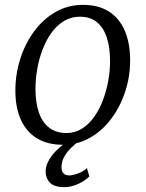

<svg xmlns="http://www.w3.org/2000/svg" viewBox="-20 -588 601 793"><path d="M323 -568Q386 -568 429.2 -540.8Q472.5 -513.5 495 -462Q517.5 -410.5 517.5 -337.5Q517.5 -272 497.2 -210Q477 -148 440 -98.2Q403 -48.5 352 -19.2Q301 10 239.5 10Q177.5 10 133.5 -16.2Q89.5 -42.5 66.5 -92.8Q43.5 -143 43.5 -214Q43.5 -281 63.5 -344.2Q83.5 -407.5 120.5 -458Q157.5 -508.5 209 -538.2Q260.5 -568 323 -568ZM309.5 -519Q273 -519 243.8 -501Q214.5 -483 192.5 -452.5Q170.5 -422 155.8 -383.2Q141 -344.5 133.8 -302.8Q126.5 -261 126.5 -221Q126.5 -163 141 -122.2Q155.5 -81.5 184 -60Q212.5 -38.5 254 -38.5Q289.5 -38.5 318.2 -56.5Q347 -74.5 368.8 -105Q390.5 -135.5 405 -174Q419.5 -212.5 427 -254Q434.5 -295.5 434.5 -335Q434.5 -393 420.8 -434Q407 -475 379.5 -497Q352 -519 309.5 -519ZM243 185Q202 184 185.2 165.5Q168.5 147 168.5 120.5Q168.5 101 177.8 81.8Q187 62.5 203 44.2Q219 26 240 10.2Q261 -5.5 284.5 -17.5L306 -33.5L315.5 -13Q295 2.5 276.2 20.2Q257.5 38 245.8 58.5Q234 79 234 103Q234 118.5 241.8 127.5Q249.5 136.5 266.5 136.5Q280.5 136.5 302.2 128.5Q324 120.5 339 106L349 140.5Q334 157 304 171.2Q274 185.5 243 185Z"/></svg>

Font: Merriweather Light
Style: Italic
Weight: 300
Italic angle: -7.8°
Designer: Eben Sorkin
Foundry: Eben Sorkin
Version: Version 2.101